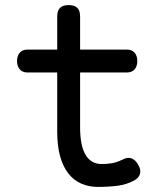

<svg xmlns="http://www.w3.org/2000/svg" viewBox="-20 -725 640 755"><path d="M479 -530Q499 -530 509.5 -517.5Q520 -505 520 -485Q520 -465 509.5 -452.5Q499 -440 479 -440H295V-224Q295 -152 316.5 -116Q338 -80 380 -80Q400 -80 419 -83Q438 -86 461 -97Q481 -108 496.5 -102.5Q512 -97 523 -78Q535 -58 530.5 -41.5Q526 -25 507 -15Q477 1 442 5.5Q407 10 365 10Q329 10 299.5 -3Q270 -16 249 -42.5Q228 -69 216.5 -110Q205 -151 205 -207V-440H88Q68 -440 57.5 -452.5Q47 -465 47 -485Q47 -505 57.5 -517.5Q68 -530 88 -530H205V-660Q205 -683 216 -694Q227 -705 250 -705Q273 -705 284 -694Q295 -683 295 -660V-530Z"/></svg>

Font: Maple Mono NF
Style: Regular
Weight: 400
Monospace: yes
Designer: subframe7536
Version: Version 7.000